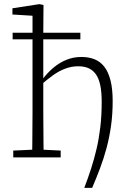

<svg xmlns="http://www.w3.org/2000/svg" viewBox="-20 -760 634 927"><path d="M135 0Q136 -30 136 -67Q136 -104 136.5 -143Q137 -182 137 -215V-684L40 -690V-720L170 -740L190 -736L189 -604V-381V-373V-215Q189 -182 189.5 -143Q190 -104 190 -67Q190 -30 191 0ZM425 147H387Q405 100 420 53.5Q435 7 446.5 -42.5Q458 -92 464.5 -147.5Q471 -203 471 -269Q471 -316 464 -349Q457 -382 442.5 -402Q428 -422 407 -431Q386 -440 357 -440Q326 -440 296 -429Q266 -418 236.5 -397Q207 -376 174 -347L169 -378H186Q210 -410 239 -434Q268 -458 301.5 -471.5Q335 -485 373 -485Q408 -485 436 -474Q464 -463 483.5 -438Q503 -413 513.5 -372Q524 -331 524 -272Q524 -208 516 -152Q508 -96 494.5 -45.5Q481 5 463 52.5Q445 100 425 147ZM44 0V-33L154 -38H172L273 -33V0ZM41 -570V-602H368V-570Z"/></svg>

Font: Source Serif 4 Light
Style: Regular
Weight: 300
Designer: Frank Grießhammer
Foundry: Adobe Systems Incorporated
Version: Version 4.004;hotconv 1.0.116;makeotfexe 2.5.65601